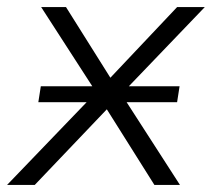

<svg xmlns="http://www.w3.org/2000/svg" viewBox="-38 -521 597 541"><path d="M-18 0 233 -261 78 -501H148L273 -302L461 -501H539L304 -256L469 0H397L263 -213L60 0ZM70 -233 77 -278H468L461 -233Z"/></svg>

Font: Mulish Light
Style: Italic
Weight: 300
Italic angle: -9°
Designer: Vernon Adams
Foundry: Vernon Adams
Version: Version 3.603; ttfautohint (v1.8.3)